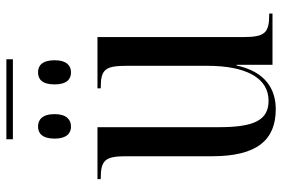

<svg xmlns="http://www.w3.org/2000/svg" viewBox="-158 -696 865 588"><g transform="rotate(-90 274.0 -402.5)"><path d="M141 -795H386V-815H141ZM180 -617C200 -617 218 -630 218 -667C218 -706 200 -718 180 -718C160 -718 143 -706 143 -667C143 -630 160 -617 180 -617ZM346 -617C366 -617 383 -630 383 -667C383 -706 366 -718 346 -718C325 -718 309 -706 309 -667C309 -630 325 -617 346 -617ZM233 10C295 10 348 -22 367 -110H369V0H526V-10H523C467 -10 454 -23 454 -89V-536H297V-526H299C356 -526 366 -512 366 -444V-200C366 -83 330 -12 259 -12C200 -12 178 -55 178 -164V-536H19V-526H22C77 -526 89 -512 89 -449V-185C89 -47 139 10 233 10Z"/></g></svg>

Font: Noto Serif Display Condensed
Style: Regular
Weight: 400
Width: 3
Designer: Monotype Design Team
Foundry: Monotype Imaging Inc.
Version: Version 2.009